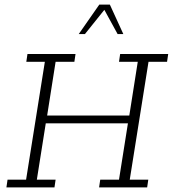

<svg xmlns="http://www.w3.org/2000/svg" viewBox="-20 -819 755 839"><path d="M8 0 13 -34H94L176 -549H95L100 -583H310L305 -549H223L186 -314H545L582 -549H500L505 -583H715L710 -549H629L547 -34H628L623 0H413L418 -34H500L539 -280H180L141 -34H223L218 0ZM324 -670 414 -799H460L519 -670H494L436 -776L351 -670Z"/></svg>

Font: Rokkitt SemiBold ExtraLight
Style: Italic
Weight: 250
Italic angle: -9°
Version: Version 3.103